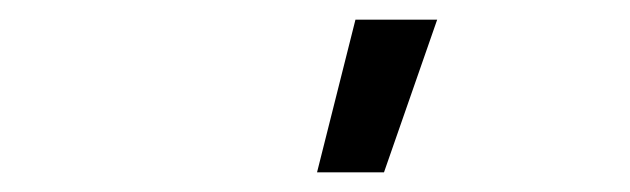

<svg xmlns="http://www.w3.org/2000/svg" viewBox="-20 -775 640 195"><path d="M302 -600 341 -755H424L370 -600Z"/></svg>

Font: Iosevka HT Extended
Style: Italic
Weight: 400
Width: 7
Italic angle: -9°
Monospace: yes
Designer: Belleve Invis
Foundry: Belleve Invis
Version: Version 32.3.0; ttfautohint (v1.8.4)